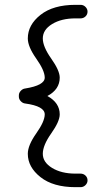

<svg xmlns="http://www.w3.org/2000/svg" viewBox="-20 -661 447 794"><path d="M313 113H292Q200 113 147.5 71.5Q95 30 95 -25Q95 -60 130 -109.5Q165 -159 165 -188Q165 -222 84 -233Q74 -234 66 -242.5Q58 -251 58 -261V-267Q58 -277 66 -285.5Q74 -294 84 -295Q165 -308 165 -340Q165 -369 130 -418.5Q95 -468 95 -502Q95 -558 147.5 -599.5Q200 -641 292 -641H313Q325 -641 333.5 -632.5Q342 -624 342 -613Q342 -601 333.5 -593Q325 -585 313 -585H292Q234 -585 195.5 -561.5Q157 -538 157 -502Q157 -468 192 -418.5Q227 -369 227 -340Q227 -291 176 -264Q227 -236 227 -188Q227 -159 192 -109.5Q157 -60 157 -25Q157 10 195.5 33.5Q234 57 292 57H313Q325 57 333.5 65Q342 73 342 85Q342 96 333.5 104.5Q325 113 313 113Z"/></svg>

Font: Hoogli Medium
Style: Regular
Weight: 500
Designer: Anand Singh Naorem
Foundry: Brand New Type
Version: Version 1.00 b007